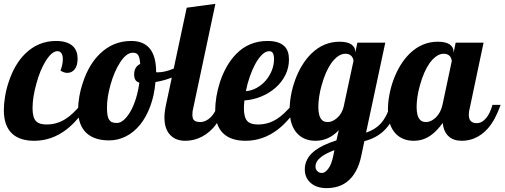

<svg xmlns="http://www.w3.org/2000/svg" viewBox="-33 -720 2602 990"><path d="M29.3 -31.2Q-13.2 -70.8 -13.2 -152.8Q-13.2 -183.6 -7.1 -221.4Q-1 -259.3 11.7 -296.9Q41.5 -388.2 96.2 -442.4Q163.6 -508.8 255.9 -508.8Q315.9 -508.8 344.7 -480Q367.2 -457 367.2 -417Q367.2 -381.8 351.6 -362.3Q336.9 -344.2 314 -344.2Q297.4 -344.2 278.8 -356Q291 -387.7 291 -415Q291 -434.1 283.9 -445.1Q276.9 -456.1 263.2 -456.1Q233.9 -456.1 202.1 -404.3Q173.3 -358.4 154.3 -287.6Q134.8 -218.3 134.8 -162.1Q134.8 -113.3 153.3 -94.7Q169.4 -78.1 207 -78.1Q261.2 -78.1 306.2 -107.4Q325.2 -119.6 342.8 -136.5Q360.4 -153.3 383.8 -179.2H418Q370.6 -99.1 309.1 -51.8Q233.4 5.9 143.1 5.9Q69.3 5.9 29.3 -31.2Z M415 -32.2Q369.6 -72.3 369.6 -153.8Q369.6 -184.6 376 -221.9Q382.3 -259.3 395.5 -297.4Q425.8 -388.2 481.9 -442.4Q549.8 -508.8 643.6 -508.8Q772 -508.8 772 -349.1V-348.1Q774.9 -347.2 776.9 -347.2H782.7Q815.9 -347.2 861.3 -365.7Q901.4 -382.3 937 -407.2L945.8 -379.9Q916.5 -349.1 870.4 -327.6Q824.2 -306.2 768.6 -296.9Q762.7 -229 742.2 -173.1Q721.7 -117.2 689.5 -77.1Q657.7 -38.1 616.7 -17.1Q575.7 3.9 529.8 3.9Q455.6 3.9 415 -32.2ZM640.1 -146Q656.2 -174.3 668 -212.4Q679.7 -250.5 685.5 -293.9Q670.9 -297.9 664.8 -308.6Q658.7 -319.3 658.7 -335.9Q658.7 -356.4 667 -370.1Q675.3 -383.8 689.9 -390.1Q688 -421.9 679.7 -435.5Q675.3 -442.4 668.7 -445.3Q662.1 -448.2 651.9 -448.2Q618.2 -448.2 585.9 -397.5Q556.2 -351.6 537.1 -284.2Q518.6 -218.3 518.6 -167Q518.6 -142.1 521.2 -126.5Q523.9 -110.8 530.3 -102.1Q536.1 -93.3 545.4 -89.6Q554.7 -85.9 569.8 -85.9Q587.4 -85.9 605.7 -101.8Q624 -117.7 640.1 -146Z M846.2 -22.5Q814.9 -53.7 814.9 -113.8Q814.9 -142.1 822.8 -179.2L929.7 -680.2L1077.6 -700.2L962.9 -160.2Q959 -147.5 959 -127.9Q959 -107.4 968.5 -99.1Q978 -90.8 999.5 -90.8Q1014.2 -90.8 1028.1 -97.4Q1042 -104 1053.7 -115.7Q1077.6 -139.6 1089.8 -179.2H1131.8Q1105 -103.5 1064.5 -58.6Q1030.3 -22 987.3 -5.9Q956.1 5.9 921.9 5.9Q874 5.9 846.2 -22.5Z M1119.1 -31.2Q1076.7 -70.8 1076.7 -152.8Q1076.7 -183.6 1082.8 -221.2Q1088.9 -258.8 1101.1 -296.4Q1114.7 -338.4 1136 -376Q1157.2 -413.6 1185.5 -442.4Q1251 -508.8 1346.7 -508.8Q1407.7 -508.8 1435.5 -479.5Q1457 -456.5 1457 -413.1Q1457 -370.6 1438.5 -333.3Q1419.9 -295.9 1387.2 -267.1Q1354.5 -238.8 1313 -221.9Q1271.5 -205.1 1227.1 -202.1Q1224.6 -176.8 1224.6 -162.1Q1224.6 -113.3 1243.2 -94.7Q1259.3 -78.1 1296.9 -78.1Q1351.1 -78.1 1396 -107.4Q1415 -119.6 1432.6 -136.5Q1450.2 -153.3 1473.6 -179.2H1507.8Q1460.4 -99.1 1398.9 -51.8Q1323.2 5.9 1232.9 5.9Q1159.2 5.9 1119.1 -31.2ZM1335.9 -303.2Q1356.4 -326.7 1368.2 -355.7Q1379.9 -384.8 1379.9 -415Q1379.9 -435.1 1374.3 -445.6Q1368.7 -456.1 1355 -456.1Q1336.9 -456.1 1318.6 -438.5Q1300.3 -420.9 1283.2 -390.1Q1267.6 -361.3 1254.9 -324.7Q1242.2 -288.1 1234.9 -250Q1262.7 -252 1289.1 -266.1Q1315.4 -280.3 1335.9 -303.2Z M1571.8 225.6Q1556.2 213.4 1547.4 195.1Q1538.6 176.8 1538.6 152.8Q1538.6 96.2 1591.8 55.7Q1631.8 25.9 1701.7 3.9L1713.9 -48.8Q1662.6 5.9 1593.8 5.9Q1536.6 5.9 1501.5 -29.8Q1460.4 -71.8 1460.4 -154.8Q1460.4 -189.9 1467.5 -229Q1474.6 -268.1 1488.3 -306.2Q1519.5 -392.1 1573.7 -444.8Q1636.2 -504.9 1717.8 -504.9Q1758.3 -504.9 1778.6 -491Q1798.8 -477.1 1798.8 -454.1V-448.2L1809.6 -500H1953.6L1854.5 -36.1Q1901.9 -51.8 1930.2 -83Q1960.9 -116.7 1980.5 -179.2H2022.5Q1995.6 -90.3 1942.4 -42Q1903.3 -6.8 1845.7 7.8L1830.6 80.1Q1811.5 175.8 1754.4 218.8Q1712.9 250 1650.4 250Q1627 250 1606.7 243.9Q1586.4 237.8 1571.8 225.6ZM1704.1 -110.8Q1730 -133.3 1738.8 -168.9L1789.6 -405.8Q1789.6 -410.6 1787.4 -417Q1785.2 -423.3 1781.2 -428.7Q1769.5 -442.9 1748.5 -442.9Q1728.5 -442.9 1709.7 -429.7Q1690.9 -416.5 1674.3 -393.1Q1645 -350.6 1626 -282.2Q1617.2 -252 1612.8 -222.4Q1608.4 -192.9 1608.4 -168.9Q1608.4 -119.1 1627 -101.6Q1633.3 -94.7 1641.1 -92.8Q1648.9 -90.8 1658.7 -90.8Q1680.2 -90.8 1704.1 -110.8ZM1659.7 149.9Q1676.3 128.4 1685.5 83L1691.4 54.2Q1646 71.3 1623.5 88.9Q1593.8 111.3 1593.8 139.2Q1593.8 152.3 1602.1 161.1Q1611.3 171.9 1627.4 171.9Q1643.1 171.9 1659.7 149.9Z M2008.3 -29.8Q1967.3 -71.8 1967.3 -154.8Q1967.3 -189.9 1974.4 -229Q1981.4 -268.1 1995.1 -306.2Q2026.4 -392.1 2080.6 -444.8Q2143.1 -504.9 2224.6 -504.9Q2265.1 -504.9 2285.4 -491Q2305.7 -477.1 2305.7 -454.1V-446.8L2316.4 -500H2460.4L2388.7 -160.2Q2384.3 -145.5 2384.3 -127.9Q2384.3 -85 2425.3 -85Q2452.6 -85 2475.1 -112.8Q2494.1 -136.2 2506.3 -179.2H2548.3Q2521.5 -103 2483.4 -58.6Q2451.2 -22 2410.6 -5.9Q2380.9 5.9 2347.7 5.9Q2305.2 5.9 2280 -17.3Q2254.9 -40.5 2249.5 -85.9Q2221.2 -45.9 2189.9 -23.4Q2149.9 5.9 2100.6 5.9Q2043.5 5.9 2008.3 -29.8ZM2213.4 -113.3Q2239.7 -138.7 2248.5 -179.2L2296.4 -404.8Q2296.4 -409.7 2294.2 -416.3Q2292 -422.9 2288.1 -428.7Q2276.4 -442.9 2255.4 -442.9Q2235.4 -442.9 2216.6 -429.7Q2197.8 -416.5 2181.2 -393.1Q2151.9 -350.6 2132.8 -282.2Q2124 -252 2119.6 -222.4Q2115.2 -192.9 2115.2 -168.9Q2115.2 -119.1 2133.8 -101.6Q2140.1 -94.7 2147.9 -92.8Q2155.8 -90.8 2165.5 -90.8Q2176.8 -90.8 2189.2 -96.7Q2201.7 -102.5 2213.4 -113.3Z"/></svg>

Font: Pattaya
Style: Regular
Weight: 400
Designer: Pablo Impallari / Thai characters Designed by Thanarat Vachiruckul and Suppakit Chalermlarp
Foundry: Pablo Impallari
Version: Version 2.001